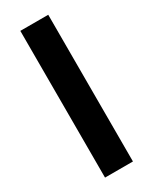

<svg xmlns="http://www.w3.org/2000/svg" viewBox="-189 -768 654 816"><g transform="rotate(-30 138.0 -360.0)"><path d="M68 0V-720H205V0Z"/></g></svg>

Font: Chivo Medium SemiBold
Style: Regular
Weight: 600
Version: Version 2.002